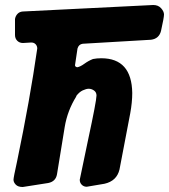

<svg xmlns="http://www.w3.org/2000/svg" viewBox="-20 -753 676 768"><path d="M71 -5Q52 -5 43 -14.5Q34 -24 34 -34Q34 -43 48 -106Q100 -356 129 -559Q129 -569 122.5 -576Q116 -583 105 -583L72 -581Q58 -581 49 -590Q40 -599 40 -613V-677Q42 -689 50 -697.5Q58 -706 71 -707L593 -733Q613 -733 624.5 -720Q636 -707 636 -695Q636 -683 624 -629Q616 -598 584 -594L311 -578Q295 -576 290 -559L280 -492Q280 -488 283.5 -486Q287 -484 289 -484Q301 -486 317.5 -498Q334 -510 352 -517Q367 -520 385 -520Q507 -520 509 -381Q509 -344 501 -300L458 -75Q447 -29 398 -18L327 -6Q315 -6 307 -14Q299 -22 299 -34L332 -192Q366 -350 366 -371Q366 -384 356 -391Q346 -398 335 -398Q325 -398 311 -391.5Q297 -385 285 -369V-367Q250 -311 239 -246L208 -56Q203 -27 173 -21Z"/></svg>

Font: Bangerz
Style: Bold
Weight: 700
Designer: vernon adams
Foundry: Vernon Adams
Version: Version 2.10;February 7, 2025;FontCreator 13.0.0.2683 64-bit